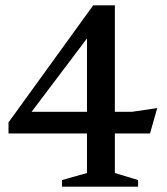

<svg xmlns="http://www.w3.org/2000/svg" viewBox="-20 -703 628 723"><path d="M412.5 -683V-51.5L500 -25V0H213.5V-25L307.5 -51.5V-602.5L354.5 -620.5L80.5 -257.5L67 -282H477L572 -296L545 -200.5H12V-242L331 -683Z"/></svg>

Font: Newsreader 16pt 16pt Medium
Style: Regular
Weight: 500
Version: Version 1.003